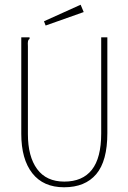

<svg xmlns="http://www.w3.org/2000/svg" viewBox="-20 -781 540 812"><path d="M251 11Q163 11 116.5 -48.5Q70 -108 70 -215V-623H105V-616Q100 -614 98.5 -607.5Q97 -601 98 -584V-214Q98 -119 137 -66Q176 -13 252 -13Q329 -13 368.5 -63Q408 -113 408 -217V-623H434V-218Q434 -100 387 -44.5Q340 11 251 11ZM173 -673 166 -691 321 -761 334 -730Z"/></svg>

Font: Inconsolata ExtraLight
Style: Regular
Weight: 200
Monospace: yes
Designer: Raph Levien, Cyreal, Brenton Simpson
Foundry: Raph Levien, Cyreal, Google
Version: Version 3.001; ttfautohint (v1.8.2.53-6de2)